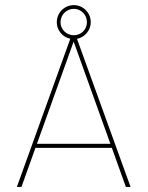

<svg xmlns="http://www.w3.org/2000/svg" viewBox="-20 -736 581 756"><path d="M475.6 0H494.1L283.2 -583C313.5 -588.9 337.4 -616.2 337.4 -648.4C337.4 -686 307.1 -715.8 271 -715.8C233.4 -715.8 203.6 -686 203.6 -648.4C203.6 -616.7 226.1 -589.8 256.8 -583.5L46.4 0H64.5L119.6 -153.8H420.4ZM218.3 -648.4C218.3 -677.7 241.7 -701.2 271 -701.2C299.3 -701.2 322.3 -677.7 322.3 -648.4C322.3 -620.1 299.3 -597.2 271 -597.2C241.7 -597.2 218.3 -620.1 218.3 -648.4ZM125.5 -169.9 270 -572.3 414.6 -169.9Z"/></svg>

Font: Now Thin
Style: Regular
Weight: 100
Designer: Alfredo Marco Pradil
Foundry: Alfredo Marco Pradil
Version: Version 1.200;hotconv 1.0.109;makeotfexe 2.5.65596